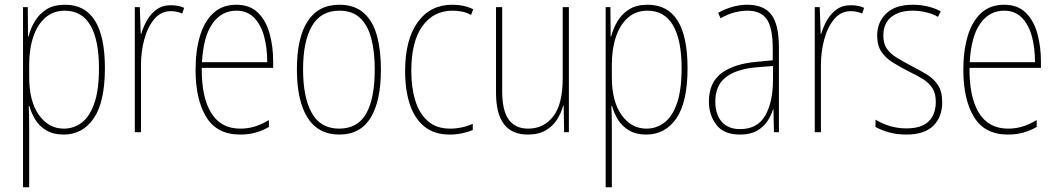

<svg xmlns="http://www.w3.org/2000/svg" viewBox="-20 -557 4456 809"><path d="M254 -537Q422 -537 422 -270Q422 -127 375 -58.5Q328 10 248 10Q205 10 175.5 -7.5Q146 -25 129 -52.5Q112 -80 104 -110H101Q103 -76 103 -21V232H77V-527H97L98 -403H100Q109 -438 127.5 -468.5Q146 -499 176.5 -518Q207 -537 254 -537ZM253 -512Q205 -512 171.5 -483Q138 -454 120.5 -402.5Q103 -351 103 -284V-232Q103 -130 144 -72.5Q185 -15 249 -15Q291 -15 324.5 -40.5Q358 -66 377.5 -122Q397 -178 397 -270Q397 -388 361 -450Q325 -512 253 -512Z M700 -535Q714 -535 728.5 -532.5Q743 -530 756 -524L748 -500Q739 -504 726.5 -507Q714 -510 700 -510Q658 -510 630 -476.5Q602 -443 588 -391Q574 -339 574 -283V0H548V-527H569L573 -414H575Q583 -442 598.5 -470Q614 -498 639 -516.5Q664 -535 700 -535Z M976 -537Q1033 -537 1067 -503.5Q1101 -470 1116 -415.5Q1131 -361 1131 -298V-271H830Q829 -147 870 -81Q911 -15 992 -15Q1024 -15 1052.5 -23.5Q1081 -32 1113 -51V-22Q1087 -7 1057.5 1.5Q1028 10 992 10Q894 10 849 -64Q804 -138 804 -263Q804 -343 822.5 -405Q841 -467 879 -502Q917 -537 976 -537ZM976 -512Q914 -512 875.5 -458Q837 -404 831 -295H1106Q1106 -356 1092.5 -405Q1079 -454 1050 -483Q1021 -512 976 -512Z M1585 -264Q1585 -131 1541.5 -60.5Q1498 10 1410 10Q1321 10 1276 -61Q1231 -132 1231 -265Q1231 -397 1276 -467Q1321 -537 1410 -537Q1473 -537 1512 -503Q1551 -469 1568 -407.5Q1585 -346 1585 -264ZM1257 -265Q1257 -146 1294 -80.5Q1331 -15 1409 -15Q1487 -15 1523 -78.5Q1559 -142 1559 -265Q1559 -339 1544.5 -394.5Q1530 -450 1497.5 -481Q1465 -512 1410 -512Q1332 -512 1294.5 -447.5Q1257 -383 1257 -265Z M1875 10Q1810 10 1768.5 -23.5Q1727 -57 1707 -117Q1687 -177 1687 -258Q1687 -390 1740 -463.5Q1793 -537 1886 -537Q1935 -537 1974 -518L1965 -494Q1947 -504 1927 -508Q1907 -512 1887 -512Q1806 -512 1759.5 -446.5Q1713 -381 1713 -258Q1713 -188 1730 -133Q1747 -78 1783 -46.5Q1819 -15 1877 -15Q1926 -15 1972 -35V-9Q1953 -1 1927.5 4.5Q1902 10 1875 10Z M2377 -527V0H2357L2355 -112H2353Q2345 -82 2327.5 -54Q2310 -26 2280 -8Q2250 10 2204 10Q2070 10 2070 -166V-527H2096V-173Q2096 -90 2124 -52.5Q2152 -15 2205 -15Q2271 -15 2311 -66.5Q2351 -118 2351 -227V-527Z M2709 -537Q2877 -537 2877 -270Q2877 -127 2830 -58.5Q2783 10 2703 10Q2660 10 2630.5 -7.5Q2601 -25 2584 -52.5Q2567 -80 2559 -110H2556Q2558 -76 2558 -21V232H2532V-527H2552L2553 -403H2555Q2564 -438 2582.5 -468.5Q2601 -499 2631.5 -518Q2662 -537 2709 -537ZM2708 -512Q2660 -512 2626.5 -483Q2593 -454 2575.5 -402.5Q2558 -351 2558 -284V-232Q2558 -130 2599 -72.5Q2640 -15 2704 -15Q2746 -15 2779.5 -40.5Q2813 -66 2832.5 -122Q2852 -178 2852 -270Q2852 -388 2816 -450Q2780 -512 2708 -512Z M3129 -537Q3198 -537 3230 -495.5Q3262 -454 3262 -356V0H3241L3239 -96H3237Q3229 -69 3212.5 -45Q3196 -21 3168.5 -5.5Q3141 10 3098 10Q3030 10 2998.5 -31Q2967 -72 2967 -129Q2967 -208 3018.5 -247.5Q3070 -287 3163 -296L3236 -303V-351Q3236 -441 3210.5 -476.5Q3185 -512 3129 -512Q3105 -512 3076.5 -505Q3048 -498 3016 -480L3006 -503Q3034 -519 3066 -528Q3098 -537 3129 -537ZM3163 -273Q3080 -265 3037 -230.5Q2994 -196 2994 -129Q2994 -74 3021.5 -43.5Q3049 -13 3098 -13Q3172 -13 3204.5 -70.5Q3237 -128 3237 -220V-279Z M3565 -535Q3579 -535 3593.5 -532.5Q3608 -530 3621 -524L3613 -500Q3604 -504 3591.5 -507Q3579 -510 3565 -510Q3523 -510 3495 -476.5Q3467 -443 3453 -391Q3439 -339 3439 -283V0H3413V-527H3434L3438 -414H3440Q3448 -442 3463.5 -470Q3479 -498 3504 -516.5Q3529 -535 3565 -535Z M3950 -126Q3950 -64 3912.5 -27Q3875 10 3799 10Q3757 10 3723.5 0Q3690 -10 3669 -22V-53Q3696 -36 3729.5 -26Q3763 -16 3799 -16Q3863 -16 3893 -45.5Q3923 -75 3923 -128Q3923 -164 3908.5 -186Q3894 -208 3868.5 -224Q3843 -240 3809 -256Q3772 -275 3741.5 -294Q3711 -313 3693.5 -339.5Q3676 -366 3676 -408Q3676 -463 3714 -500Q3752 -537 3826 -537Q3860 -537 3890.5 -529.5Q3921 -522 3944 -509L3932 -486Q3912 -498 3883 -505Q3854 -512 3825 -512Q3769 -512 3735.5 -485.5Q3702 -459 3702 -407Q3702 -374 3716 -353Q3730 -332 3755.5 -316Q3781 -300 3815 -282Q3852 -263 3882.5 -245Q3913 -227 3931.5 -199.5Q3950 -172 3950 -126Z M4211 -537Q4268 -537 4302 -503.5Q4336 -470 4351 -415.5Q4366 -361 4366 -298V-271H4065Q4064 -147 4105 -81Q4146 -15 4227 -15Q4259 -15 4287.5 -23.5Q4316 -32 4348 -51V-22Q4322 -7 4292.5 1.5Q4263 10 4227 10Q4129 10 4084 -64Q4039 -138 4039 -263Q4039 -343 4057.5 -405Q4076 -467 4114 -502Q4152 -537 4211 -537ZM4211 -512Q4149 -512 4110.5 -458Q4072 -404 4066 -295H4341Q4341 -356 4327.5 -405Q4314 -454 4285 -483Q4256 -512 4211 -512Z"/></svg>

Font: Noto Sans Devanagari UI Condensed Thin
Style: Regular
Weight: 100
Width: 3
Designer: Jelle Bosma - Monotype Design Team
Foundry: Monotype Imaging Inc.
Version: Version 2.004; ttfautohint (v1.8.4.7-5d5b)